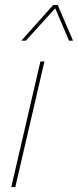

<svg xmlns="http://www.w3.org/2000/svg" viewBox="-20 -745 311 765"><path d="M157 -500 41 0H25L141 -500ZM65 -583 192 -725H210L271 -583H255L200 -712L83 -583Z"/></svg>

Font: Kantumruy Pro Thin
Style: Italic
Weight: 250
Italic angle: -13°
Version: Version 1.002